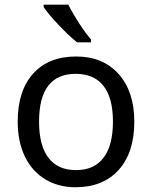

<svg xmlns="http://www.w3.org/2000/svg" viewBox="-20 -786 645 816"><path d="M550.8 -269Q550.8 -137.7 484.4 -64Q418 9.8 300.8 9.8Q228 9.8 171.9 -24.2Q115.7 -58.1 85.4 -121.6Q55.2 -185.1 55.2 -269Q55.2 -399.9 120.6 -472.9Q186 -545.9 304.2 -545.9Q417.5 -545.9 484.1 -471.4Q550.8 -397 550.8 -269ZM146 -269Q146 -168 185.8 -115.5Q225.6 -63 303.2 -63Q379.9 -63 419.9 -115.5Q460 -168 460 -269Q460 -370.1 419.7 -421.1Q379.4 -472.2 301.8 -472.2Q146 -472.2 146 -269ZM366.7 -606H307.6Q271 -635.3 227.3 -681.9Q183.6 -728.5 165.5 -755.9V-766.1H270.5Q286.1 -733.9 314.9 -689.2Q343.8 -644.5 366.7 -618.2Z"/></svg>

Font: NotoPenekeko
Style: Regular
Weight: 400
Designer: Monotype Design team
Foundry: Monotype Imaging Inc.
Version: Version 1.04